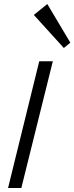

<svg xmlns="http://www.w3.org/2000/svg" viewBox="-20 -933 369 953"><path d="M242.2 -628.9 85.9 0H20L174.8 -628.9ZM214.8 -913.1 329.1 -721.2 296.9 -694.8 147.9 -858.9Z"/></svg>

Font: Sinkin Sans 300 Light Italic
Style: Regular
Weight: 300
Italic angle: -112°
Designer: Keith Bates
Foundry: K-Type
Version: Sinkin Sans (version 1.0)  by Keith Bates   •   © 2014   www